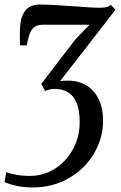

<svg xmlns="http://www.w3.org/2000/svg" viewBox="-30 -575 532 843"><path d="M112 248Q76 248 44.8 241.5Q13.5 235 -10 224.5L-2.5 181Q21.5 189.5 47.2 193.5Q73 197.5 100 197.5Q147.5 197.5 187.5 178.8Q227.5 160 257.2 127Q287 94 303.5 51.8Q320 9.5 320 -38Q320 -90 306.8 -122.2Q293.5 -154.5 269 -169.5Q244.5 -184.5 210.5 -184.5Q200 -184.5 189.8 -182.5Q179.5 -180.5 168 -175.5L151 -206.5L300.5 -401.5L363 -466.5Q340 -466.5 313.2 -466.5Q286.5 -466.5 259.5 -466.5Q232.5 -466.5 207 -466.5Q181.5 -466.5 160 -466.5Q139 -466.5 125 -458.8Q111 -451 102.5 -431.5Q94 -412 87.5 -376H58Q57.5 -388.5 57.2 -406.5Q57 -424.5 57.5 -443.5Q58.5 -481.5 68.2 -506.2Q78 -531 96.8 -543Q115.5 -555 144 -555Q172.5 -555 208.8 -553Q245 -551 282.8 -548.2Q320.5 -545.5 353.8 -543.2Q387 -541 409.5 -541Q426.5 -541 436.8 -543.5Q447 -546 456.5 -554L477 -532L234 -219Q241.5 -220 249.2 -220.5Q257 -221 267.5 -221Q314.5 -221 349.2 -200.2Q384 -179.5 403.2 -139.8Q422.5 -100 422.5 -43.5Q422.5 12 400.2 64.2Q378 116.5 337.2 157.8Q296.5 199 239.2 223.5Q182 248 112 248Z"/></svg>

Font: Merriweather 48pt
Style: Italic
Weight: 400
Italic angle: -7.8°
Version: Version 2.101